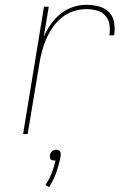

<svg xmlns="http://www.w3.org/2000/svg" viewBox="-20 -558 540 799"><path d="M76 0 163 -530H183L162 -405Q174 -432 191 -456.5Q208 -481 231.5 -500Q255 -519 283 -528.5Q311 -538 339 -538Q365 -538 390.5 -531.5Q416 -525 433.5 -507.5Q451 -490 455 -463.5Q459 -437 455 -411H435Q439 -433 435.5 -455.5Q432 -478 418 -493.5Q404 -509 382.5 -514.5Q361 -520 339 -520Q312 -520 286 -511.5Q260 -503 238 -485.5Q216 -468 200 -445Q184 -422 173 -397Q162 -372 155 -346Q148 -320 144 -294L95 0ZM184 221 169 212Q185 188 195 162.5Q205 137 211 110Q210 110 208.5 110Q207 110 206 110Q202 110 197.5 109Q193 108 190.5 104.5Q188 101 187.5 96.5Q187 92 188 88Q188 83 190.5 79Q193 75 196.5 71.5Q200 68 204.5 66.5Q209 65 214 65Q218 65 222.5 66.5Q227 68 229.5 71.5Q232 75 232.5 79Q233 83 233 88Q227 122 215.5 156Q204 190 184 221Z"/></svg>

Font: Iosevka Curly Thin Oblique
Style: Regular
Weight: 100
Italic angle: -9°
Monospace: yes
Designer: Belleve Invis
Foundry: Belleve Invis
Version: Version 11.1.0; ttfautohint (v1.8.3)